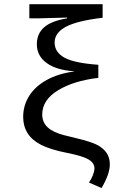

<svg xmlns="http://www.w3.org/2000/svg" viewBox="-20 -745 640 939"><path d="M93.3 -172.9Q93.3 -229.5 122.8 -276.1Q152.3 -322.8 208.3 -353.8Q264.2 -384.8 342.8 -395.5V-396.5Q256.3 -401.9 208.3 -436.8Q160.2 -471.7 160.2 -528.3Q160.2 -580.1 195.6 -611.3Q231 -642.6 308.1 -655.3V-659.2L294.4 -658.7L169.4 -655.3H123.5V-724.6H481.9V-658.2Q355.5 -643.1 301.3 -613.5Q247.1 -584 247.1 -537.1Q247.1 -489.7 295.2 -463.1Q343.3 -436.5 460.9 -428.2V-364.3Q338.4 -349.6 262.5 -302.5Q186.5 -255.4 186.5 -185.1Q186.5 -146.5 213.9 -121.6Q241.2 -96.7 294.9 -83.5L354.5 -68.8Q426.8 -51.3 455.6 -36.1Q484.4 -21 500.7 2Q517.1 24.9 517.1 59.1Q517.1 106 476.6 174.8L415 147.5Q426.3 132.3 434.1 112.3Q441.9 92.3 441.9 78.6Q441.9 51.8 412.8 34.7Q383.8 17.6 308.6 2.9Q225.6 -13.7 180.9 -36.6Q136.2 -59.6 114.7 -94Q93.3 -128.4 93.3 -172.9Z"/></svg>

Font: Cousine
Style: Regular
Weight: 400
Monospace: yes
Designer: Steve Matteson
Foundry: Monotype Imaging Inc.
Version: Version 1.21